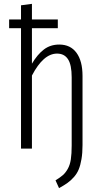

<svg xmlns="http://www.w3.org/2000/svg" viewBox="-20 -763 524 986"><path d="M284.2 -534.2Q341.8 -534.2 372.8 -491.9Q403.8 -449.7 403.8 -373V-18.1Q403.8 22.9 398.4 54.2Q393.1 85.4 384.3 106.9Q375.5 128.4 359.4 146.5Q343.3 164.6 326.4 176.5Q309.6 188.5 283.2 203.1L265.1 163.1Q289.1 148.4 303 136.2Q316.9 124 328.1 104Q339.4 84 343.8 55.4Q348.1 26.9 348.1 -16.1V-366.2Q348.1 -429.7 329.3 -458.7Q310.5 -487.8 272.9 -487.8Q202.6 -487.8 144 -375V0H87.9V-618.2H26.9V-663.1H87.9V-735.8L144 -743.2V-663.1H276.9V-618.2H144V-436Q172.4 -483.9 205.6 -509Q238.8 -534.2 284.2 -534.2Z"/></svg>

Font: Fira Sans Compressed Light
Style: Regular
Weight: 300
Width: 1
Designer: Carrois Corporate & Edenspiekermann AG
Foundry: Carrois Corporate GbR & Edenspiekermann AG
Version: Version 4.203;PS 004.203;hotconv 1.0.88;makeotf.lib2.5.64775